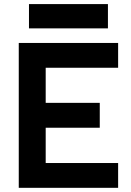

<svg xmlns="http://www.w3.org/2000/svg" viewBox="-20 -899 626 919"><path d="M69.8 0H545.4V-118.7H198.7V-287.6H457.5V-406.7H198.7V-574.7H545.4V-693.4H69.8ZM118.7 -763.2H496.6V-879.4H118.7Z"/></svg>

Font: Cascadia Code
Style: Bold
Weight: 700
Monospace: yes
Designer: Aaron Bell
Foundry: Saja Typeworks
Version: Version 2404.023